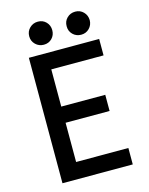

<svg xmlns="http://www.w3.org/2000/svg" viewBox="-131 -982 825 1064"><g transform="rotate(-15 281.0 -450.0)"><path d="M92.3 0V-719.7H495.6V-625.5H195.8V-412.1H448.2V-319.3H195.8V-94.2H495.6V0ZM406.2 -768.1Q377.9 -768.1 358.6 -787.1Q339.4 -806.2 339.8 -834Q339.4 -862.3 358.6 -881.3Q377.9 -900.4 406.2 -900.4Q434.1 -900.4 452.9 -881.3Q471.7 -862.3 472.2 -834Q471.7 -806.2 452.9 -787.1Q434.1 -768.1 406.2 -768.1ZM191.9 -768.1Q164.1 -768.1 144.5 -787.1Q125 -806.2 125 -834Q125 -862.3 144.5 -881.3Q164.1 -900.4 191.9 -900.4Q220.2 -900.4 238.8 -881.3Q257.3 -862.3 257.3 -834Q257.3 -806.2 238.8 -787.1Q220.2 -768.1 191.9 -768.1Z"/></g></svg>

Font: Reddit Mono Medium
Style: Regular
Weight: 500
Monospace: yes
Designer: Stephen Hutchings
Foundry: Reddit
Version: Version 1.014